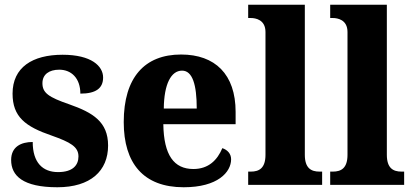

<svg xmlns="http://www.w3.org/2000/svg" viewBox="-20 -780 1742 810"><path d="M222 10C362 10 436 -59 436 -166C436 -266 372 -305 272 -340C185 -370 159 -388 159 -429C159 -466 187 -486 230 -486C281 -486 319 -450 319 -385C385 -385 415 -408 415 -453C415 -501 366 -549 244 -549C117 -549 33 -496 33 -385C33 -287 87 -246 198 -208C277 -180 311 -161 311 -120C311 -83 287 -54 225 -54C160 -54 118 -94 118 -181C69 -181 27 -161 27 -105C27 -39 76 10 222 10Z M755 10C899 10 955 -54 955 -108C955 -132 939 -148 918 -155C897 -105 860 -67 796 -67C714 -67 671 -125 669 -256H974V-308C974 -467 887 -550 744 -550C590 -550 502 -453 502 -265C502 -91 585 10 755 10ZM810 -322H671C672 -426 702 -482 748 -482C792 -482 810 -423 810 -322Z M1027 0H1339V-56H1328C1292 -56 1266 -71 1266 -127V-760H1027V-704H1038C1058 -704 1100 -697 1100 -645V-127C1100 -71 1074 -56 1038 -56H1027Z M1373 0H1685V-56H1674C1638 -56 1612 -71 1612 -127V-760H1373V-704H1384C1404 -704 1446 -697 1446 -645V-127C1446 -71 1420 -56 1384 -56H1373Z"/></svg>

Font: Noto Serif Georgian SemiCondensed ExtraBold
Style: Regular
Weight: 800
Width: 4
Designer: Monotype Design Team, Akaki Razmadze
Foundry: Google LLC
Version: Version 2.003